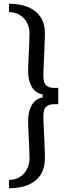

<svg xmlns="http://www.w3.org/2000/svg" viewBox="-20 -820 366 1041"><path d="M29 201V155.5Q61.5 155.5 86.5 140.2Q111.5 125 125.8 98.2Q140 71.5 140 37.5Q140 27 139.2 6.2Q138.5 -14.5 137.5 -40Q136.5 -65.5 135 -90.5Q133.5 -115.5 133 -135.8Q132.5 -156 132.5 -166Q132.5 -216 152.2 -250.2Q172 -284.5 211 -291.5V-308Q172 -315 152.2 -349Q132.5 -383 132.5 -433.5Q132.5 -443.5 133 -463.8Q133.5 -484 135 -508.8Q136.5 -533.5 137.5 -559Q138.5 -584.5 139.2 -605.2Q140 -626 140 -637Q140 -671.5 125.8 -697.8Q111.5 -724 86.5 -739.2Q61.5 -754.5 29 -754.5V-800Q85 -800 129 -782.8Q173 -765.5 198.2 -729.8Q223.5 -694 223.5 -637Q223.5 -624.5 222.5 -600Q221.5 -575.5 220.5 -546.5Q219.5 -517.5 218 -489.2Q216.5 -461 215.8 -439.8Q215 -418.5 215 -411Q215 -370 230.5 -356.8Q246 -343.5 272 -343.5H296V-255H272Q246 -255 230.5 -241.8Q215 -228.5 215 -188Q215 -180 215.8 -158.8Q216.5 -137.5 218 -109.5Q219.5 -81.5 220.8 -52Q222 -22.5 222.8 1.5Q223.5 25.5 223.5 37.5Q223.5 94 198.2 130.2Q173 166.5 129 183.8Q85 201 29 201Z"/></svg>

Font: Big Shoulders
Style: Regular
Weight: 400
Designer: Patric King
Foundry: XO Type Co
Version: Version 2.002